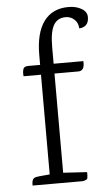

<svg xmlns="http://www.w3.org/2000/svg" viewBox="-52 -744 436 779"><g transform="rotate(-5 166.0 -354.5)"><path d="M274 -35Q274 -27 274 -22Q274 -17 273 -12Q272 -7 270 -6Q260 0 251 0H49V-7Q49 -27 62 -32Q69 -35 122 -39V-445H51Q51 -447 50.5 -453Q50 -459 50.5 -462Q51 -465 52 -470Q53 -475 55 -478Q60 -485 74 -485H122V-525Q122 -615 156.5 -662Q191 -709 257 -709Q288 -709 310 -696Q332 -683 332 -661.5Q332 -640 321 -629.5Q310 -619 293 -619Q292 -642 277 -655.5Q262 -669 242 -669Q208 -669 192.5 -641.5Q177 -614 177 -553V-485H298Q301 -445 274 -445H177V-41Z"/></g></svg>

Font: Karma Light
Style: Regular
Weight: 300
Designer: Joana Correia
Foundry: Indian Type Foundry
Version: Version 1.202;PS 1.0;hotconv 1.0.78;makeotf.lib2.5.61930; tt